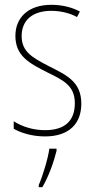

<svg xmlns="http://www.w3.org/2000/svg" viewBox="-20 -557 396 798"><path d="M318 -126C318 -218 256 -245 183 -282C114 -318 70 -342 70 -407C70 -476 119 -512 193 -512C232 -512 273 -502 300 -486L312 -509C281 -526 239 -537 194 -537C95 -537 44 -482 44 -408C44 -324 102 -294 177 -256C245 -223 291 -200 291 -128C291 -57 252 -16 167 -16C119 -16 73 -30 37 -53V-22C64 -6 111 10 167 10C268 10 318 -44 318 -126ZM215 70V61H185C180 102 156 178 141 212V221H156C183 175 203 118 215 70Z"/></svg>

Font: Noto Sans Ethiopic Condensed Thin
Style: Regular
Weight: 100
Width: 3
Designer: Monotype Design Team
Foundry: Monotype Imaging Inc.
Version: Version 2.102